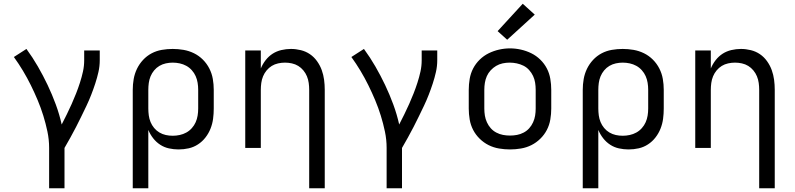

<svg xmlns="http://www.w3.org/2000/svg" viewBox="-20 -789 4240 1024"><path d="M242 215V0Q242 -44 233 -87Q224 -130 211 -172Q198 -214 181 -254.5Q164 -295 144.5 -334.5Q125 -374 102.5 -411.5Q80 -449 54 -485L121 -528Q154 -483 182 -434.5Q210 -386 234 -335.5Q258 -285 277.5 -232Q297 -179 309 -125Q323 -152 336.5 -179.5Q350 -207 362.5 -235Q375 -263 386 -291Q397 -319 406.5 -348.5Q416 -378 422.5 -407.5Q429 -437 429 -468V-520H512V-468Q512 -436 505 -405Q498 -374 488 -343.5Q478 -313 466.5 -283.5Q455 -254 441.5 -225.5Q428 -197 414 -168.5Q400 -140 385.5 -111.5Q371 -83 355.5 -55.5Q340 -28 324 0V215Z M688 215V-310Q688 -339 693 -367.5Q698 -396 710.5 -422Q723 -448 743 -469.5Q763 -491 788.5 -504.5Q814 -518 843 -523Q872 -528 901 -528Q930 -528 959 -523Q988 -518 1014.5 -505Q1041 -492 1062 -471Q1083 -450 1096.5 -423.5Q1110 -397 1115 -368Q1120 -339 1120 -310V-210Q1120 -183 1116.5 -156Q1113 -129 1103 -103.5Q1093 -78 1076 -56Q1059 -34 1036 -19Q1013 -4 986.5 2Q960 8 932 8Q907 8 881.5 2.5Q856 -3 834.5 -17Q813 -31 797 -51.5Q781 -72 771 -96V215ZM901 -65Q920 -65 938.5 -69Q957 -73 973.5 -82Q990 -91 1003 -105.5Q1016 -120 1023.5 -137Q1031 -154 1034 -172.5Q1037 -191 1037 -210V-310Q1037 -329 1034 -347.5Q1031 -366 1023.5 -383Q1016 -400 1003 -414.5Q990 -429 973.5 -438Q957 -447 938.5 -451Q920 -455 901 -455Q883 -455 864.5 -451Q846 -447 830 -437.5Q814 -428 802 -413.5Q790 -399 783 -382Q776 -365 773.5 -346.5Q771 -328 771 -310V-210Q771 -192 773.5 -173.5Q776 -155 783 -138Q790 -121 802 -106.5Q814 -92 830 -82.5Q846 -73 864 -69Q882 -65 901 -65Z M1629 215V-310Q1629 -328 1626.5 -346.5Q1624 -365 1617 -382Q1610 -399 1598 -413.5Q1586 -428 1570.5 -437.5Q1555 -447 1536.5 -451Q1518 -455 1500 -455Q1482 -455 1463.5 -451Q1445 -447 1429.5 -437.5Q1414 -428 1402 -413.5Q1390 -399 1383 -382Q1376 -365 1373.5 -346.5Q1371 -328 1371 -310V0H1288V-520H1371V-424Q1381 -448 1397 -468.5Q1413 -489 1434 -502.5Q1455 -516 1480.5 -522Q1506 -528 1532 -528Q1558 -528 1584.5 -521.5Q1611 -515 1633 -500Q1655 -485 1671 -462.5Q1687 -440 1696 -415Q1705 -390 1708.5 -363.5Q1712 -337 1712 -310V215Z M2042 215V0Q2042 -44 2033 -87Q2024 -130 2011 -172Q1998 -214 1981 -254.5Q1964 -295 1944.5 -334.5Q1925 -374 1902.5 -411.5Q1880 -449 1854 -485L1921 -528Q1954 -483 1982 -434.5Q2010 -386 2034 -335.5Q2058 -285 2077.5 -232Q2097 -179 2109 -125Q2123 -152 2136.5 -179.5Q2150 -207 2162.5 -235Q2175 -263 2186 -291Q2197 -319 2206.5 -348.5Q2216 -378 2222.5 -407.5Q2229 -437 2229 -468V-520H2312V-468Q2312 -436 2305 -405Q2298 -374 2288 -343.5Q2278 -313 2266.5 -283.5Q2255 -254 2241.5 -225.5Q2228 -197 2214 -168.5Q2200 -140 2185.5 -111.5Q2171 -83 2155.5 -55.5Q2140 -28 2124 0V215Z M2700 8Q2671 8 2641.5 3Q2612 -2 2586 -15Q2560 -28 2538.5 -49Q2517 -70 2503.5 -96Q2490 -122 2485 -151.5Q2480 -181 2480 -210V-310Q2480 -339 2485 -368.5Q2490 -398 2503.5 -424Q2517 -450 2538.5 -471Q2560 -492 2586.5 -505Q2613 -518 2642 -524.5Q2671 -531 2700 -531Q2729 -531 2758 -524.5Q2787 -518 2813.5 -505Q2840 -492 2861.5 -471Q2883 -450 2896.5 -424Q2910 -398 2915 -368.5Q2920 -339 2920 -310V-210Q2920 -181 2915 -151.5Q2910 -122 2896.5 -96Q2883 -70 2861.5 -49Q2840 -28 2814 -15Q2788 -2 2758.5 3Q2729 8 2700 8ZM2700 -66Q2719 -66 2737.5 -69.5Q2756 -73 2773 -82Q2790 -91 2802.5 -105Q2815 -119 2823 -136.5Q2831 -154 2834 -172.5Q2837 -191 2837 -210V-310Q2837 -329 2834 -348Q2831 -367 2823 -384Q2815 -401 2802 -415.5Q2789 -430 2772 -438.5Q2755 -447 2736 -451Q2717 -455 2698 -455Q2679 -455 2660.5 -451Q2642 -447 2626 -437.5Q2610 -428 2597 -414Q2584 -400 2576.5 -383Q2569 -366 2566 -347.5Q2563 -329 2563 -310V-210Q2563 -191 2566 -172.5Q2569 -154 2577 -136.5Q2585 -119 2597.5 -105Q2610 -91 2627 -82Q2644 -73 2662.5 -69.5Q2681 -66 2700 -66ZM2685 -577 2634 -623 2768 -769 2832 -711Z M3088 215V-310Q3088 -339 3093 -367.5Q3098 -396 3110.5 -422Q3123 -448 3143 -469.5Q3163 -491 3188.5 -504.5Q3214 -518 3243 -523Q3272 -528 3301 -528Q3330 -528 3359 -523Q3388 -518 3414.5 -505Q3441 -492 3462 -471Q3483 -450 3496.5 -423.5Q3510 -397 3515 -368Q3520 -339 3520 -310V-210Q3520 -183 3516.5 -156Q3513 -129 3503 -103.5Q3493 -78 3476 -56Q3459 -34 3436 -19Q3413 -4 3386.5 2Q3360 8 3332 8Q3307 8 3281.5 2.5Q3256 -3 3234.5 -17Q3213 -31 3197 -51.5Q3181 -72 3171 -96V215ZM3301 -65Q3320 -65 3338.5 -69Q3357 -73 3373.5 -82Q3390 -91 3403 -105.5Q3416 -120 3423.5 -137Q3431 -154 3434 -172.5Q3437 -191 3437 -210V-310Q3437 -329 3434 -347.5Q3431 -366 3423.5 -383Q3416 -400 3403 -414.5Q3390 -429 3373.5 -438Q3357 -447 3338.5 -451Q3320 -455 3301 -455Q3283 -455 3264.5 -451Q3246 -447 3230 -437.5Q3214 -428 3202 -413.5Q3190 -399 3183 -382Q3176 -365 3173.5 -346.5Q3171 -328 3171 -310V-210Q3171 -192 3173.5 -173.5Q3176 -155 3183 -138Q3190 -121 3202 -106.5Q3214 -92 3230 -82.5Q3246 -73 3264 -69Q3282 -65 3301 -65Z M4029 215V-310Q4029 -328 4026.5 -346.5Q4024 -365 4017 -382Q4010 -399 3998 -413.5Q3986 -428 3970.5 -437.5Q3955 -447 3936.5 -451Q3918 -455 3900 -455Q3882 -455 3863.5 -451Q3845 -447 3829.5 -437.5Q3814 -428 3802 -413.5Q3790 -399 3783 -382Q3776 -365 3773.5 -346.5Q3771 -328 3771 -310V0H3688V-520H3771V-424Q3781 -448 3797 -468.5Q3813 -489 3834 -502.5Q3855 -516 3880.5 -522Q3906 -528 3932 -528Q3958 -528 3984.5 -521.5Q4011 -515 4033 -500Q4055 -485 4071 -462.5Q4087 -440 4096 -415Q4105 -390 4108.5 -363.5Q4112 -337 4112 -310V215Z"/></svg>

Font: Bmono
Style: Regular
Weight: 400
Monospace: yes
Designer: Belleve Invis
Foundry: Belleve Invis
Version: Version 11.2.2; ttfautohint (v1.8.2)